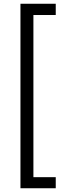

<svg xmlns="http://www.w3.org/2000/svg" viewBox="-20 -813 354 1023"><path d="M89 190V-793H277V-733H158V131H277V190Z"/></svg>

Font: Onest Light
Style: Regular
Weight: 300
Designer: Dmitri Voloshin, Andrey Kudryavtsev
Foundry: Dmitri Voloshin, Andrey Kudryavtsev
Version: Version 1.000;gftools[0.9.33]